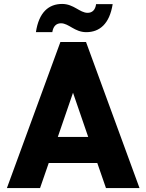

<svg xmlns="http://www.w3.org/2000/svg" viewBox="-20 -953 741 973"><path d="M416 -740H286L15 0H183L227 -127H473L517 0H687ZM162 -790H245C250 -821 266 -835 289 -835C329 -835 358 -790 417 -790C485 -790 535 -832 551 -932H467C463 -902 447 -888 424 -888C384 -888 354 -933 295 -933C227 -933 177 -891 162 -790ZM273 -259 350 -483 427 -259Z"/></svg>

Font: Malmofest
Style: Bold
Weight: 700
Designer: Jonny Pinhorn (Poppins), Kolossal
Version: Version 1.004;Glyphs 3.1.2 (3151)